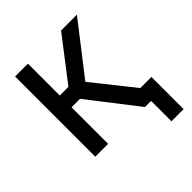

<svg xmlns="http://www.w3.org/2000/svg" viewBox="-234 -854 1185 1185"><g transform="rotate(-45 359.0 -261.0)"><path d="M91 0V-700H203V-422H278.5L492.5 -700H630.5L374.5 -370L587 -103H684V178H578V0H524.5L277 -319H203V0Z"/></g></svg>

Font: Geologica EX
Style: Regular
Weight: 400
Designer: Sindre Bremnes, Frode Helland
Foundry: Monokrom Skriftforlag AS
Version: Version 1.010;gftools[0.9.28]